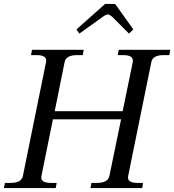

<svg xmlns="http://www.w3.org/2000/svg" viewBox="-37 -952 882 972"><path d="M365 -782 350 -803 495 -932H546L638 -803L616 -782L530 -868Q524 -872 519 -875.5Q514 -879 510 -879Q500 -879 485 -868ZM825 -700 820 -673H792Q735 -673 729 -637L612 -62Q611 -59 611 -53Q611 -26 660 -26H687L683 0H421L426 -26H453Q510 -26 517 -62L576 -348H231L173 -62Q172 -59 172 -53Q172 -26 221 -26H250L245 0H-17L-12 -26H15Q44 -26 59.5 -34.5Q75 -43 79 -62L196 -637Q197 -640 197 -645Q197 -673 148 -673H120L125 -700H387L382 -673H353Q297 -673 290 -637L240 -389H584L635 -637Q638 -656 626 -664.5Q614 -673 586 -673H559L564 -700Z"/></svg>

Font: Taviraj
Style: Italic
Weight: 400
Italic angle: -12°
Designer: Katatrad Team
Foundry: CadsonDemak
Version: Version 1.001